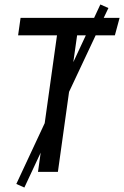

<svg xmlns="http://www.w3.org/2000/svg" viewBox="-20 -769 555 859"><path d="M408 -611 289 -358 239 0H150L162 -86L89 70L53 54L180 -218L235 -611H61L72 -689H401L429 -749L465 -733L444 -689H515L494 -611ZM364 -611H325L308 -491Z"/></svg>

Font: Fira Sans Condensed
Style: Italic
Weight: 400
Width: 3
Italic angle: -8°
Designer: bBox Type GmbH & Carrois Corporate GbR & Edenspiekermann AG
Foundry: bBox Type GmbH & Carrois Corporate GbR & Edenspiekermann AG
Version: Version 4.301